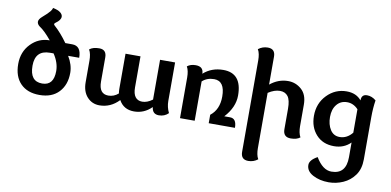

<svg xmlns="http://www.w3.org/2000/svg" viewBox="-85 -933 3029 1486"><g transform="rotate(10 1430.0 -190.0)"><path d="M241.7 -78.6Q333 -78.6 333 -192.4Q333 -257.8 289.1 -323.7H261.2Q145 -323.7 145 -201.7Q145 -78.6 241.7 -78.6ZM236.8 12.2Q141.1 12.2 87.4 -42.7Q33.7 -97.7 33.7 -196.3Q33.7 -292 95 -355Q156.2 -418 242.2 -418Q188.5 -483.4 148.9 -508.8Q127 -524.9 127 -544.4Q127 -564 153.8 -586.9Q194.3 -621.6 210.4 -642.1Q220.7 -655.3 224.6 -669.4Q265.1 -661.1 283.4 -646.2Q301.8 -631.3 301.8 -613.8Q301.8 -586.9 263.7 -560.5Q253.9 -553.7 253.9 -548.3Q253.9 -543 258.8 -538.6Q314.5 -488.8 364.7 -418H418.9Q490.2 -418 490.2 -324.7H403.3Q442.4 -260.3 442.4 -197.3Q442.4 -103 388.2 -45.4Q334 12.2 236.8 12.2Z M1117.7 -46.9H1116.2Q1058.1 10.7 979.5 10.7Q897.5 10.7 860.4 -57.6Q795.4 10.7 707.5 10.7Q649.4 10.7 610.8 -31.7Q572.3 -74.2 572.3 -147V-316.4Q572.3 -341.3 568.1 -363.3Q564 -385.3 554.2 -401.4Q580.6 -423.8 631.3 -423.8Q688.5 -423.8 688.5 -362.3V-173.8Q688.5 -124 707 -99.9Q725.6 -75.7 762.2 -75.7Q806.2 -75.7 840.8 -106Q837.9 -122.6 837.9 -142.1V-418H955.6V-173.8Q955.6 -124 974.4 -99.4Q993.2 -74.7 1028.8 -74.7Q1068.4 -74.7 1109.4 -105.5V-418H1227.5V-115.7Q1227.5 -66.9 1249 -23.4Q1219.2 6.8 1174.3 6.8Q1123.5 6.8 1117.7 -46.9Z M1771.5 0H1565.4V-66.4Q1632.8 -118.7 1632.8 -220.7Q1632.8 -343.3 1548.3 -343.3Q1492.7 -343.3 1455.1 -309.1V0H1339.8V-318.8Q1339.8 -373 1322.3 -403.8Q1348.1 -424.8 1388.7 -424.8Q1450.2 -424.8 1450.2 -368.7Q1514.2 -425.8 1606 -425.8Q1752 -425.8 1752 -250.5Q1752 -157.7 1674.8 -73.7H1720.2Q1771.5 -73.7 1771.5 0Z M1858.4 -545.4Q1858.4 -570.3 1854.2 -592.3Q1850.1 -614.3 1840.3 -630.4Q1873.5 -656.2 1915 -656.2Q1973.6 -656.2 1973.6 -594.7V-375.5Q2038.1 -428.2 2115.2 -428.2Q2175.3 -428.2 2220.5 -387.9Q2265.6 -347.7 2265.6 -269V-100.1Q2265.6 -75.2 2270 -53.2Q2274.4 -31.2 2283.7 -15.1Q2257.3 5.9 2210.4 5.9Q2150.4 5.9 2150.4 -55.7V-216.3Q2150.4 -284.7 2128.9 -313.5Q2107.4 -342.3 2065.9 -342.3Q2022.5 -342.3 1973.6 -310.5V123.5Q1973.6 148.4 1977.8 170.4Q1981.9 192.4 1991.7 208.5Q1958.5 234.4 1917 234.4Q1858.4 234.4 1858.4 172.9Z M2558.1 289.1Q2486.8 289.1 2433.8 260.7Q2380.9 232.4 2380.9 183.6Q2380.9 145 2441.4 111.8Q2496.1 204.1 2564.9 204.1Q2680.2 204.1 2680.2 70.8V-44.9Q2628.4 6.8 2550.3 6.8Q2461.9 6.8 2409.7 -51Q2357.4 -108.9 2357.4 -198.2Q2357.4 -296.4 2421.4 -362.3Q2485.4 -428.2 2575.2 -428.2Q2650.4 -428.2 2691.4 -377.9Q2691.4 -425.8 2735.4 -425.8Q2773.4 -425.8 2806.2 -397.9Q2796.4 -336.4 2796.4 -265.6V66.9Q2796.4 142.6 2761.2 191.7Q2726.1 240.7 2671.4 264.9Q2616.7 289.1 2558.1 289.1ZM2581.1 -70.8Q2638.7 -70.8 2680.2 -122.1V-306.2Q2642.6 -346.2 2593.3 -346.2Q2542.5 -346.2 2512 -309.1Q2481.4 -272 2481.4 -210.9Q2481.4 -151.9 2507.3 -111.3Q2533.2 -70.8 2581.1 -70.8Z"/></g></svg>

Font: Bainsley
Style: Bold
Weight: 700
Designer: Paul James MIller
Foundry: High-Logic / Made with FontCreator
Version: Version 1.411;March 28, 2021;FontCreator 13.0.0.2683 64-bit